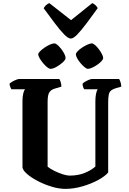

<svg xmlns="http://www.w3.org/2000/svg" viewBox="-20 -1210 824 1230"><path d="M399 0Q358 0 311.5 -14Q265 -28 223.5 -49.5Q182 -71 154.5 -94.5Q127 -118 124 -137V-563Q124 -591 129 -611.5Q134 -632 141 -638H53Q50 -643 46 -652.5Q42 -662 41 -674Q47 -680 59 -687Q71 -694 84 -699Q97 -704 102 -704H360Q364 -698 368.5 -685Q373 -672 373 -655L330 -642Q307 -635 296 -618.5Q285 -602 285 -556V-142Q301 -129 328 -115.5Q355 -102 382 -93.5Q409 -85 426 -85Q480 -85 522 -102Q564 -119 591 -143V-562Q591 -590 595.5 -610.5Q600 -631 606 -638H520Q516 -643 512.5 -652.5Q509 -662 509 -674Q514 -680 526 -687Q538 -694 550.5 -699Q563 -704 569 -704H743Q747 -698 751.5 -685.5Q756 -673 757 -655L722 -645Q703 -639 692 -630.5Q681 -622 677 -604.5Q673 -587 673 -552V-105Q652 -80 607.5 -56Q563 -32 507.5 -16Q452 0 399 0ZM543 -769Q535 -769 522 -779.5Q509 -790 496 -805.5Q483 -821 474.5 -836.5Q466 -852 466 -862Q466 -870 477.5 -882Q489 -894 506.5 -905.5Q524 -917 541 -924.5Q558 -932 568 -932Q577 -932 589.5 -921Q602 -910 613.5 -894.5Q625 -879 633 -863.5Q641 -848 641 -838Q641 -830 630 -818Q619 -806 603 -795Q587 -784 570.5 -776.5Q554 -769 543 -769ZM304 -769Q295 -769 282 -779.5Q269 -790 256 -805.5Q243 -821 234 -836.5Q225 -852 225 -862Q225 -870 237 -882Q249 -894 266 -905.5Q283 -917 300 -924.5Q317 -932 328 -932Q339 -932 356.5 -914.5Q374 -897 387 -874.5Q400 -852 400 -838Q400 -827 382 -810.5Q364 -794 341.5 -781.5Q319 -769 304 -769ZM434 -963Q417 -963 391 -989.5Q365 -1016 332 -1060Q299 -1104 260 -1157Q265 -1168 275 -1177Q285 -1186 296 -1190L435 -1081L571 -1190Q582 -1186 592 -1176.5Q602 -1167 606 -1158Q568 -1105 534.5 -1060.5Q501 -1016 475.5 -989.5Q450 -963 434 -963Z"/></svg>

Font: Texturina ExtraBold
Style: Regular
Weight: 800
Designer: Guillermo Torres Carreño
Foundry: Omnibus-Type
Version: Version 1.002; ttfautohint (v1.8.3)